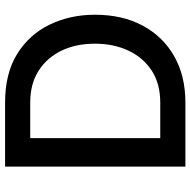

<svg xmlns="http://www.w3.org/2000/svg" viewBox="-17 -733 750 756"><g transform="rotate(-90 358.0 -355.0)"><path d="M80 0V-710H332Q447 -710 523.5 -662.5Q600 -615 639 -534.5Q678 -454 678 -356Q678 -248 635 -168Q592 -88 514.5 -44Q437 0 332 0ZM564 -356Q564 -431 536.5 -488Q509 -545 457.5 -578Q406 -611 332 -611H192V-99H332Q407 -99 458.5 -133Q510 -167 537 -225Q564 -283 564 -356Z"/></g></svg>

Font: Raleway SemiBold
Style: Regular
Weight: 600
Designer: Matt McInerney, Pablo Impallari, Rodrigo Fuenzalida
Foundry: Matt McInerney, Pablo Impallari, Rodrigo Fuenzalida
Version: Version 4.026